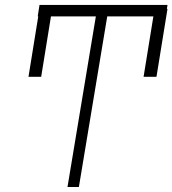

<svg xmlns="http://www.w3.org/2000/svg" viewBox="-20 -747 689 767"><path d="M649.1 -711.6 605.1 -440.3H553.6L592.7 -681.5H408.4L295.1 0H249.6L362.9 -681.5H183.6L144.5 -440.3H93.8L132.8 -681.5H130.7L137.8 -727.3H649.1L646.7 -711.6Z"/></svg>

Font: Inter Extra Light  BETA
Style: Italic
Weight: 200
Italic angle: 9.39999°
Designer: Rasmus Andersson
Foundry: rsms
Version: Version 3.011;git-f93a4a705